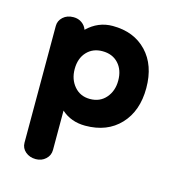

<svg xmlns="http://www.w3.org/2000/svg" viewBox="-76 -365 522 575"><g transform="rotate(15 185.0 -77.5)"><path d="M202 10Q158 10 128 -17V105Q128 122 115.5 133.5Q103 145 85 145Q66 145 53 134Q40 123 40 106V-256Q40 -272 52.5 -283.5Q65 -295 85 -295Q100 -295 111 -287Q122 -279 126 -267Q160 -300 205 -300Q271 -300 310.5 -258.5Q350 -217 350 -146Q350 -75 310 -32.5Q270 10 202 10ZM195 -71Q226 -71 244.5 -92.5Q263 -114 263 -146Q263 -179 244.5 -199Q226 -219 195 -219Q165 -219 146.5 -199Q128 -179 128 -146Q128 -114 146.5 -92.5Q165 -71 195 -71Z"/></g></svg>

Font: Dongle
Style: Bold
Weight: 700
Designer: Yanghee Ryu
Foundry: Yanghee Ryu
Version: Version 2.000